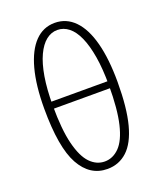

<svg xmlns="http://www.w3.org/2000/svg" viewBox="-149 -903 856 1013"><g transform="rotate(-20 279.0 -397.0)"><path d="M279 13Q181 13 127 -84.5Q73 -182 73 -400Q73 -530 97.5 -621Q122 -712 168 -759.5Q214 -807 279 -807Q344 -807 390.5 -759.5Q437 -712 461 -621Q485 -530 485 -400Q485 -255 461 -164Q437 -73 390.5 -30Q344 13 279 13ZM279 -29Q325 -29 361 -65.5Q397 -102 416.5 -183.5Q436 -265 436 -400Q436 -492 424.5 -560.5Q413 -629 392.5 -675Q372 -721 343 -744Q314 -767 279 -767Q245 -767 216 -744Q187 -721 165.5 -675Q144 -629 132.5 -560.5Q121 -492 121 -400Q121 -265 141.5 -183.5Q162 -102 197.5 -65.5Q233 -29 279 -29ZM100 -383V-422H457V-383Z"/></g></svg>

Font: Noto Sans TC ExtraLight
Style: Regular
Weight: 250
Designer: Ryoko NISHIZUKA  (kana, bopomofo & ideographs); Paul D. Hunt (Latin, Greek & Cyrillic); Sandoll Communications , Soo-you
Foundry: Adobe
Version: Version 2.004-H2;hotconv 1.0.118;makeotfexe 2.5.65603